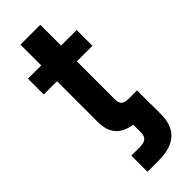

<svg xmlns="http://www.w3.org/2000/svg" viewBox="-280 -686 919 919"><g transform="rotate(-45 180.0 -226.0)"><path d="M98.1 -656.2V-515.6H8.3V-408.7H98.1V-133.8C98.1 -57.6 133.3 -15.1 209 -3.4V48.3C209 79.6 193.4 94.7 156.2 94.7H97.7V204.1H172.4C284.7 204.1 338.4 153.3 338.4 53.2V-13.7H337.9V-106.9H283.7C244.6 -106.9 232.4 -118.7 232.4 -154.3V-408.7H337.9V-515.6H232.4V-656.2Z"/></g></svg>

Font: Raveo Display Display SemiBold
Style: Regular
Weight: 600
Designer: Jakub Foglar, Rasmus Andersson (Inter)
Foundry: Jakubfoglar.com
Version: Version 1.100;Glyphs 3.2.3 (3260)